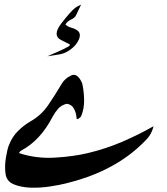

<svg xmlns="http://www.w3.org/2000/svg" viewBox="-20 -832 740 851"><path d="M344.2 -462.9Q351.6 -432.1 352.8 -392.3Q354 -352.5 340.3 -318.4Q337.9 -312.5 328.6 -306.4Q319.3 -300.3 319.3 -309.6Q317.9 -331.1 307.9 -350.1Q297.9 -369.1 275.9 -372.1Q252 -366.2 237.8 -350.1Q223.6 -334 213.4 -314.9Q158.7 -209.5 74.7 -165Q64.9 -158.7 64.9 -153.3Q140.6 -128.4 223.1 -133.3Q305.7 -138.2 368.7 -153.3Q449.2 -172.4 521.7 -203.6Q594.2 -234.9 660.6 -272.5Q652.3 -238.8 632.1 -217Q611.8 -195.3 590.3 -176.3Q464.8 -64.9 268.1 -18.1Q244.6 -12.2 202.1 -5.6Q159.7 1 116.9 -0.2Q74.2 -1.5 41.3 -14.9Q8.3 -28.3 4.4 -63.5Q0 -94.7 6.1 -132.6Q12.2 -170.4 19.5 -188.5Q33.7 -225.6 59.6 -251.2Q85.4 -276.9 115.7 -294.4Q162.6 -320.8 193.6 -366.2Q224.6 -411.6 253.4 -460.4Q268.1 -485.4 295.9 -497.8Q323.7 -510.3 344.2 -462.9ZM317.9 -766.1Q311.5 -752.4 296.4 -746.1Q281.2 -739.7 270 -724.1Q278.8 -713.9 293.9 -710Q309.1 -706.1 320.8 -698.7Q334 -689.9 334 -675.8Q334 -667.5 330.1 -658.2Q318.8 -631.3 291.5 -611.8Q268.1 -594.7 242.4 -590.8Q216.8 -586.9 189.9 -582.5Q212.9 -592.8 236.8 -603Q260.7 -613.3 282.7 -625.5Q289.6 -629.9 289.6 -633.3Q289.6 -634.8 287.6 -636.2Q278.8 -641.1 268.3 -645.8Q257.8 -650.4 249.5 -655.3Q231 -665 231 -682.6Q231 -701.2 252.4 -729Q293.5 -782.2 313.5 -797.4Q321.8 -803.7 339.4 -811.5Z"/></svg>

Font: Aref Ruqaa
Style: Regular
Weight: 400
Designer: Abdullah Aref
Version: Version 1.002